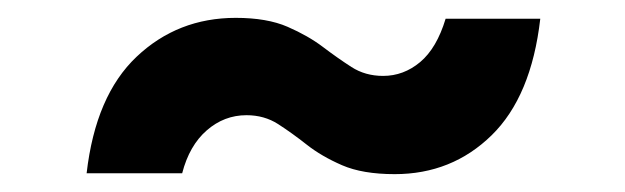

<svg xmlns="http://www.w3.org/2000/svg" viewBox="-20 -385 700 215"><path d="M422 -190Q386 -190 363 -200Q340 -210 323.5 -223Q307 -236 291.5 -246Q276 -256 256 -256Q231 -256 211.5 -239Q192 -222 184 -191H77Q87 -278 133 -321.5Q179 -365 244 -365Q279 -365 302 -355Q325 -345 341.5 -332.5Q358 -320 373.5 -310Q389 -300 409 -300Q432 -300 450.5 -315.5Q469 -331 479 -364H585Q575 -277 530.5 -233.5Q486 -190 422 -190Z"/></svg>

Font: Plus Jakarta Sans
Style: Bold Italic
Weight: 700
Italic angle: -8°
Designer: Gumpita Rahayu
Foundry: Tokotype
Version: Version 2.071; ttfautohint (v1.8.4.7-5d5b);gftools[0.9.29]